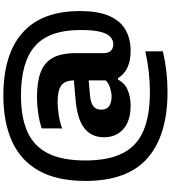

<svg xmlns="http://www.w3.org/2000/svg" viewBox="43 -832 1019 1145"><g transform="rotate(-90 552.5 -259.5)"><path d="M577 230Q318.5 230 182.2 110.8Q46 -8.5 46 -260Q46 -427.5 106 -535.8Q166 -644 280.2 -696.5Q394.5 -749 556 -749Q801 -749 930 -634.5Q1059 -520 1059 -293Q1059 -182 1029 -115.5Q999 -49 945.5 -19.5Q892 10 822 10Q705 10 659 -65.5H650Q630 -24.5 587.5 -7.2Q545 10 496 10Q404 10 355.2 -33.5Q306.5 -77 306.5 -149Q306.5 -225.5 363 -268Q419.5 -310.5 544 -319.5L645.5 -328.5Q644.5 -383.5 614.2 -404.5Q584 -425.5 515.5 -425.5Q481.5 -425.5 439.2 -418.8Q397 -412 359 -398.5L359.5 -520.5Q401.5 -534 450.2 -541.2Q499 -548.5 544.5 -548.5Q635 -548.5 693.5 -526.8Q752 -505 780 -454.5Q808 -404 808 -317.5V-156Q808 -122 822 -107.8Q836 -93.5 861 -93.5Q885 -93.5 904.2 -110Q923.5 -126.5 934.8 -168.8Q946 -211 946 -288.5Q946 -476 850.5 -560Q755 -644 556 -644Q424.5 -644 338.5 -605.2Q252.5 -566.5 210.2 -482Q168 -397.5 168 -260.5Q168 -122.5 211.2 -37.5Q254.5 47.5 344.8 86.2Q435 125 577 125Q697.5 125 819 97.5V202.5Q700.5 230 577 230ZM471 -165Q471 -133 492.5 -118.2Q514 -103.5 549 -103.5Q571 -103.5 599 -111.8Q627 -120 645.5 -138V-240L558.5 -232.5Q513 -228.5 492 -212.8Q471 -197 471 -165Z"/></g></svg>

Font: Encode Sans SemiExpanded SemiExpanded
Style: Bold
Weight: 700
Width: 6
Designer: Multiple Designers
Foundry: Impallari Type
Version: Version 3.000; ttfautohint (v1.8.3) -l 8 -r 50 -G 200 -x 14 